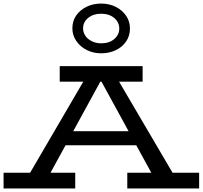

<svg xmlns="http://www.w3.org/2000/svg" viewBox="-22 -1057 1137 1077"><path d="M106 -18 468 -638H623L987 -18H865L527 -636H561L223 -18ZM-2 0V-88H400V0ZM314 -242 338 -321H750L772 -242ZM692 0V-88H1095V0ZM313 -599V-686H778V-599ZM545 -758Q501 -758 464.5 -776.5Q428 -795 406 -827Q384 -859 384 -898Q384 -940 406 -971Q428 -1002 464.5 -1019.5Q501 -1037 545 -1037Q591 -1037 627.5 -1018.5Q664 -1000 685.5 -968.5Q707 -937 707 -897Q707 -856 685.5 -824.5Q664 -793 627.5 -775.5Q591 -758 545 -758ZM545 -814Q591 -814 619 -838Q647 -862 647 -897Q647 -932 619 -956Q591 -980 545 -980Q501 -980 472.5 -956.5Q444 -933 444 -898Q444 -875 457 -856Q470 -837 493.5 -825.5Q517 -814 545 -814Z"/></svg>

Font: BioRhyme SemiExpanded
Style: Regular
Weight: 400
Width: 6
Designer: Aoife Mooney
Foundry: Aoife Mooney Type
Version: Version 1.600;gftools[0.9.33]